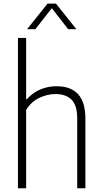

<svg xmlns="http://www.w3.org/2000/svg" viewBox="-20 -1012 550 1032"><path d="M76.5 -808H120.5V-478.5H124Q155 -513.5 196.2 -531Q237.5 -548.5 284 -548.5Q439 -548.5 439 -375V0H395V-375.5Q395 -446 364.5 -476.2Q334 -506.5 278 -506.5Q234.5 -506.5 191.2 -486Q148 -465.5 120.5 -421.5V0H76.5ZM390.5 -855H346.5L258.5 -968L170 -855H125.5L235.5 -992.5H281Z"/></svg>

Font: Encode Sans Semi Condensed ExLight
Style: Regular
Weight: 275
Width: 4
Designer: Multiple Designers
Foundry: Impallari Type
Version: Version 2.000